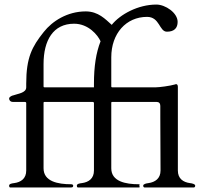

<svg xmlns="http://www.w3.org/2000/svg" viewBox="-20 -822 902 842"><path d="M421 -641C401 -590 392 -530 392 -455V-439C392 -439 391 -439 391 -439H176C174 -439 171 -439 171 -443V-541C171 -645 213 -718 305 -718C368 -718 409 -668 421 -641ZM471 -375H667C677 -375 683 -369 683 -358C683 -346 683 -330 683 -312C683 -238 684 -122 684 -74C684 -39 660 -23 631 -19C622 -18 608 -15 608 -8C608 -3 610 -1 613 0H831C834 -1 836 -3 836 -8C836 -15 822 -18 813 -19C783 -23 760 -39 760 -74V-441C760 -449 757 -453 752 -453C751 -453 750 -453 749 -452C725 -445 678 -439 662 -439H473C471 -439 468 -439 468 -443V-571C468 -675 533 -748 625 -748C681 -748 678 -683 712 -683C744 -683 759 -699 759 -726C759 -766 705 -802 666 -802C585 -802 507 -759 470 -713C442 -738 411 -772 356 -772C275 -772 209 -729 172 -682C120 -617 95 -569 95 -455V-439C95 -414 57 -411 39 -404C32 -403 20 -397 20 -390C20 -381 27 -375 36 -375H89C93 -375 95 -373 95 -370V-74C95 -39 72 -23 42 -19C33 -18 20 -16 20 -8C20 -3 21 -1 24 0H292C299 0 301 -3 301 -8C301 -11 298 -14 292 -14C234 -14 171 -26 171 -84V-371C171 -374 172 -375 174 -375H386C390 -375 392 -373 392 -370V-74C392 -39 369 -23 339 -19C330 -18 317 -16 317 -8C317 -3 318 -1 321 0H589C596 0 591 -3 591 -8C591 -11 595 -14 589 -14C531 -14 468 -26 468 -84V-371C468 -374 469 -375 471 -375Z"/></svg>

Font: fbb
Style: Regular
Weight: 400
Designer: David J. Perry, Michael Sharpe
Version: Version 1.045